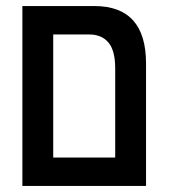

<svg xmlns="http://www.w3.org/2000/svg" viewBox="-20 -615 567 635"><path d="M54 0V-595H292Q463 -595 463 -405V0ZM156 -94H361V-389Q361 -448 338.5 -474.5Q316 -501 275 -501H156Z"/></svg>

Font: Noto Sans Hebrew Condensed Medium
Style: Regular
Weight: 500
Width: 3
Designer: Monotype Design Team
Foundry: Monotype Imaging Inc.
Version: Version 2.004; ttfautohint (v1.8.4.7-5d5b)